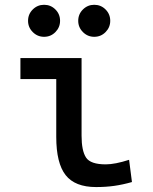

<svg xmlns="http://www.w3.org/2000/svg" viewBox="-20 -755 626 785"><path d="M373 9.8Q286.6 9.8 248.3 -39.1Q210 -87.9 210 -195.3V-431.6H63.5V-517.6H313.5V-200.2Q313.5 -138.7 331.8 -110.8Q350.1 -83 412.1 -83Q450.2 -83 507.8 -101.6L519.5 -10.7Q481.9 0 447.3 4.9Q412.6 9.8 373 9.8ZM160.2 -604.5Q133.3 -604.5 114 -623.8Q94.7 -643.1 94.7 -669.9Q94.7 -697.3 114 -716.3Q133.3 -735.4 160.2 -735.4Q187.5 -735.4 206.5 -716.3Q225.6 -697.3 225.6 -669.9Q225.6 -643.1 206.5 -623.8Q187.5 -604.5 160.2 -604.5ZM365.2 -604.5Q338.4 -604.5 319.1 -623.8Q299.8 -643.1 299.8 -669.9Q299.8 -697.3 319.1 -716.3Q338.4 -735.4 365.2 -735.4Q392.6 -735.4 411.6 -716.3Q430.7 -697.3 430.7 -669.9Q430.7 -643.1 411.6 -623.8Q392.6 -604.5 365.2 -604.5Z"/></svg>

Font: CaskaydiaCove NFP
Style: Regular
Weight: 400
Designer: Aaron Bell
Foundry: Saja Typeworks
Version: Version 2111.001; VTT 6.35;Nerd Fonts 3.1.1